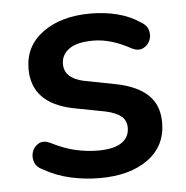

<svg xmlns="http://www.w3.org/2000/svg" viewBox="-43 -540 573 592"><g transform="rotate(-5 243.5 -244.0)"><path d="M243 10Q197 10 152.5 0Q108 -10 70 -32Q50 -41 44.5 -57.5Q39 -74 44.5 -89.5Q50 -105 64.5 -113Q79 -121 99 -112Q140 -91 175.5 -83Q211 -75 245 -75Q294 -75 318 -91.5Q342 -108 342 -137Q342 -160 326 -173Q310 -186 278 -193L179 -212Q53 -238 53 -344Q53 -415 110 -456.5Q167 -498 258 -498Q302 -498 341 -488Q380 -478 411 -457Q429 -447 433.5 -430.5Q438 -414 431.5 -399Q425 -384 410 -377Q395 -370 375 -380Q314 -414 259 -414Q209 -414 184.5 -396.5Q160 -379 160 -350Q160 -306 220 -293L318 -274Q383 -261 416 -229.5Q449 -198 449 -144Q449 -72 393 -31Q337 10 243 10Z"/></g></svg>

Font: Chiron GoRound TC M
Style: Regular
Weight: 500
Designer: Ryoko NISHIZUKA 西塚涼子 (kana, bopomofo & ideographs); Paul D. Hunt (Latin, Greek & Cyrillic); Sandoll Communications 산돌커뮤니
Foundry: Adobe
Version: Version 1.000;hotconv 1.1.1;makeotfexe 2.6.0